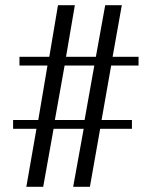

<svg xmlns="http://www.w3.org/2000/svg" viewBox="-20 -720 584 740"><path d="M81.5 0 120.5 -223.5H30.5V-257.5H127.5L163 -467.5H55V-501H170L203.5 -700H268.5L234.5 -501H349.5L385.5 -700H449.5L414 -501H514V-467.5H408.5L371.5 -257.5H488.5V-223.5H366L326.5 0H262L302.5 -223.5H186.5L146.5 0ZM191.5 -257.5H306L343.5 -467.5H229Z"/></svg>

Font: Imbue 10pt
Style: Regular
Weight: 400
Designer: Tyler Finck
Foundry: Etcetera Type Company
Version: Version 1.102; ttfautohint (v1.8.3)